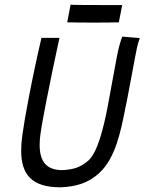

<svg xmlns="http://www.w3.org/2000/svg" viewBox="-20 -798 619 823"><path d="M503.9 -776.4H495.6H415.5C370.6 -776.4 323.2 -776.4 291.5 -777.3L282.7 -778.3L268.1 -702.6L276.4 -702.1C309.6 -701.2 346.2 -701.2 382.3 -701.2C418.5 -701.2 452.6 -701.2 481 -702.1H489.3ZM503.9 -641.1C493.2 -610.8 488.3 -591.8 481.4 -557.1C465.3 -474.1 453.6 -402.8 441.9 -342.8C423.3 -246.6 398.4 -146 358.9 -109.9C327.1 -82.5 299.3 -71.3 247.1 -68.8C182.6 -68.8 149.9 -101.6 149.9 -177.2C149.9 -188.5 150.9 -201.2 152.3 -214.4C155.8 -243.7 165 -295.4 176.8 -355.5C194.3 -445.8 217.3 -555.2 234.9 -635.7H157.7C139.6 -558.6 119.6 -464.4 103.5 -380.4C90.8 -314.5 80.6 -254.9 75.7 -218.3C72.3 -194.3 70.8 -172.9 70.8 -152.3C70.8 -51.8 114.3 4.9 239.3 4.9C302.7 2.4 358.4 -11.7 407.2 -58.1C474.1 -121.1 497.1 -229.5 519 -342.8L524.9 -371.1C535.6 -425.3 546.4 -487.3 560.1 -558.1C564.9 -584.5 568.8 -605.5 579.1 -634.8Z"/></svg>

Font: Fantasque Sans Mono
Style: RegItalic
Weight: 400
Italic angle: -11°
Monospace: yes
Designer: Jany Belluz
Version: Version 1.6.3